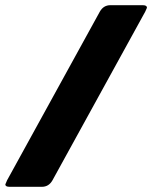

<svg xmlns="http://www.w3.org/2000/svg" viewBox="-38 -720 586 740"><path d="M-17.5 -9.2Q-17.5 -9.2 -10.8 -25L346.7 -675Q360.8 -700 387.5 -700H511.7Q528.3 -700 528.3 -690.8V-690Q528.3 -690 521.7 -675L164.2 -25Q150 0 123.3 0H-0.8Q-17.5 0 -17.5 -9.2Z"/></svg>

Font: BoonTook Mon
Style: Italic
Weight: 400
Italic angle: -9°
Designer: Sungsit Sawaiwan
Foundry: FontUni
Version: Version 3.0